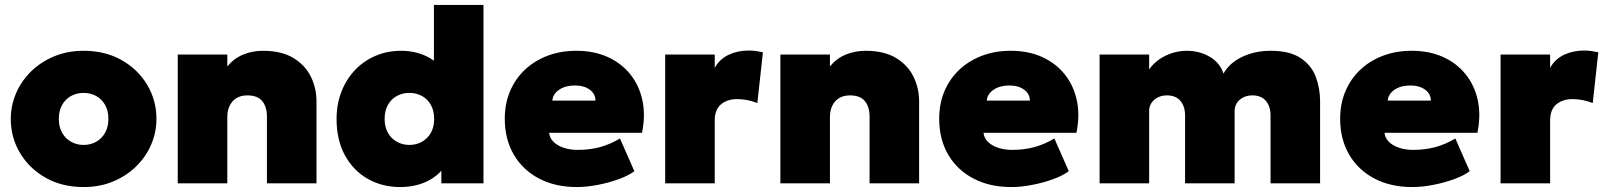

<svg xmlns="http://www.w3.org/2000/svg" viewBox="-20 -740 6480 775"><path d="M317.5 15Q230.5 15 164.2 -22.5Q98 -60 60.8 -122.5Q23.5 -185 23.5 -260Q23.5 -314 44.8 -363.5Q66 -413 105.2 -451.5Q144.5 -490 198.5 -512.5Q252.5 -535 317.5 -535Q404.5 -535 470.8 -497.5Q537 -460 574.2 -397.5Q611.5 -335 611.5 -260Q611.5 -206 590.2 -156.5Q569 -107 529.8 -68.5Q490.5 -30 436.8 -7.5Q383 15 317.5 15ZM317.5 -155Q345.5 -155 368.2 -167.8Q391 -180.5 404.2 -204Q417.5 -227.5 417.5 -260Q417.5 -292.5 404.5 -316Q391.5 -339.5 368.8 -352.2Q346 -365 317.5 -365Q289 -365 266.2 -352.2Q243.5 -339.5 230.5 -316Q217.5 -292.5 217.5 -260Q217.5 -227.5 230.8 -204Q244 -180.5 266.8 -167.8Q289.5 -155 317.5 -155Z M697.5 0V-520H897.5V-472Q924.5 -504.5 961.8 -519.8Q999 -535 1041.5 -535Q1116.5 -535 1164.2 -506Q1212 -477 1234.8 -430.5Q1257.5 -384 1257.5 -331V0H1057.5V-268Q1057.5 -309.5 1038.2 -332.2Q1019 -355 978.5 -355Q952.5 -355 934.5 -344Q916.5 -333 907 -313.2Q897.5 -293.5 897.5 -268V0Z M1595.5 15Q1522.5 15 1464.2 -18.2Q1406 -51.5 1372.2 -113.2Q1338.5 -175 1338.5 -260Q1338.5 -319 1357.8 -369Q1377 -419 1412 -456.2Q1447 -493.5 1494.8 -514.2Q1542.5 -535 1599.5 -535Q1652 -535 1697.2 -514.8Q1742.5 -494.5 1778.5 -450L1731.5 -404V-720H1931.5V0H1761.5V-141L1788.5 -96Q1770 -46 1717.8 -15.5Q1665.5 15 1595.5 15ZM1632.5 -155Q1660.5 -155 1683.2 -167.8Q1706 -180.5 1719.2 -204Q1732.5 -227.5 1732.5 -260Q1732.5 -292.5 1719.5 -316Q1706.5 -339.5 1683.8 -352.2Q1661 -365 1632.5 -365Q1604 -365 1581.2 -352.2Q1558.5 -339.5 1545.5 -316Q1532.5 -292.5 1532.5 -260Q1532.5 -227.5 1545.8 -204Q1559 -180.5 1581.8 -167.8Q1604.5 -155 1632.5 -155Z M2308.5 15Q2221 15 2155.5 -19.5Q2090 -54 2053.8 -116Q2017.5 -178 2017.5 -261Q2017.5 -321.5 2038.8 -371.8Q2060 -422 2098.8 -458.5Q2137.5 -495 2190.2 -515Q2243 -535 2306.5 -535Q2377.5 -535 2432.8 -510Q2488 -485 2524 -440.2Q2560 -395.5 2573 -335.2Q2586 -275 2571.5 -204H2196.5Q2198.5 -183.5 2213.8 -168Q2229 -152.5 2254.5 -143.8Q2280 -135 2312.5 -135Q2360 -135 2401 -146Q2442 -157 2482.5 -181L2540.5 -49Q2517.5 -31.5 2478 -17Q2438.5 -2.5 2393.5 6.2Q2348.5 15 2308.5 15ZM2209.5 -334H2383.5Q2383.5 -361 2360.5 -378Q2337.5 -395 2300.5 -395Q2262.5 -395 2237.2 -378Q2212 -361 2209.5 -334Z M2665 0V-520H2865V-466Q2884.5 -501.5 2921 -518.8Q2957.5 -536 3001.5 -536Q3020 -536 3033.2 -533.8Q3046.5 -531.5 3059.5 -529L3037 -324Q3018.5 -331.5 2997.2 -335.8Q2976 -340 2955 -340Q2916 -340 2890.5 -319Q2865 -298 2865 -253V0Z M3130 0V-520H3330V-472Q3357 -504.5 3394.2 -519.8Q3431.5 -535 3474 -535Q3549 -535 3596.8 -506Q3644.5 -477 3667.2 -430.5Q3690 -384 3690 -331V0H3490V-268Q3490 -309.5 3470.8 -332.2Q3451.5 -355 3411 -355Q3385 -355 3367 -344Q3349 -333 3339.5 -313.2Q3330 -293.5 3330 -268V0Z M4062 15Q3974.5 15 3909 -19.5Q3843.5 -54 3807.2 -116Q3771 -178 3771 -261Q3771 -321.5 3792.2 -371.8Q3813.5 -422 3852.2 -458.5Q3891 -495 3943.8 -515Q3996.5 -535 4060 -535Q4131 -535 4186.2 -510Q4241.5 -485 4277.5 -440.2Q4313.5 -395.5 4326.5 -335.2Q4339.5 -275 4325 -204H3950Q3952 -183.5 3967.2 -168Q3982.5 -152.5 4008 -143.8Q4033.5 -135 4066 -135Q4113.5 -135 4154.5 -146Q4195.5 -157 4236 -181L4294 -49Q4271 -31.5 4231.5 -17Q4192 -2.5 4147 6.2Q4102 15 4062 15ZM3963 -334H4137Q4137 -361 4114 -378Q4091 -395 4054 -395Q4016 -395 3990.8 -378Q3965.5 -361 3963 -334Z M4418.5 0V-520H4618.5V-460Q4635.5 -484 4660 -500.8Q4684.5 -517.5 4712.8 -526.2Q4741 -535 4769.5 -535Q4822 -535 4863.2 -510.8Q4904.5 -486.5 4918.5 -443Q4944 -487.5 4995.5 -511.2Q5047 -535 5108.5 -535Q5186 -535 5229.5 -506Q5273 -477 5290.8 -430.5Q5308.5 -384 5308.5 -331V0H5108.5V-274Q5108.5 -311 5089.5 -333Q5070.5 -355 5035.5 -355Q5013.5 -355 4997.2 -346.2Q4981 -337.5 4972.2 -323.5Q4963.5 -309.5 4963.5 -293V0H4763.5V-274Q4763.5 -311 4744.5 -333Q4725.5 -355 4690.5 -355Q4668.5 -355 4652.2 -346.2Q4636 -337.5 4627.2 -323.5Q4618.5 -309.5 4618.5 -293V0Z M5680.5 15Q5593 15 5527.5 -19.5Q5462 -54 5425.8 -116Q5389.5 -178 5389.5 -261Q5389.5 -321.5 5410.8 -371.8Q5432 -422 5470.8 -458.5Q5509.5 -495 5562.2 -515Q5615 -535 5678.5 -535Q5749.5 -535 5804.8 -510Q5860 -485 5896 -440.2Q5932 -395.5 5945 -335.2Q5958 -275 5943.5 -204H5568.5Q5570.5 -183.5 5585.8 -168Q5601 -152.5 5626.5 -143.8Q5652 -135 5684.5 -135Q5732 -135 5773 -146Q5814 -157 5854.5 -181L5912.5 -49Q5889.5 -31.5 5850 -17Q5810.5 -2.5 5765.5 6.2Q5720.5 15 5680.5 15ZM5581.5 -334H5755.5Q5755.5 -361 5732.5 -378Q5709.5 -395 5672.5 -395Q5634.5 -395 5609.2 -378Q5584 -361 5581.5 -334Z M6037 0V-520H6237V-466Q6256.5 -501.5 6293 -518.8Q6329.5 -536 6373.5 -536Q6392 -536 6405.2 -533.8Q6418.5 -531.5 6431.5 -529L6409 -324Q6390.5 -331.5 6369.2 -335.8Q6348 -340 6327 -340Q6288 -340 6262.5 -319Q6237 -298 6237 -253V0Z"/></svg>

Font: Geologica Cursive Black
Style: Regular
Weight: 900
Designer: Sindre Bremnes, Frode Helland
Foundry: Monokrom Skriftforlag AS
Version: Version 1.010;gftools[0.9.28]